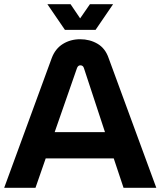

<svg xmlns="http://www.w3.org/2000/svg" viewBox="-20 -900 769 920"><path d="M0 0 228 -622Q245 -667 281.5 -689.5Q318 -712 364 -712Q410 -712 447 -690.5Q484 -669 500 -623L729 0H572L525 -141H199L150 0ZM242 -267H483L382 -574Q378 -587 365 -587Q354 -587 349 -574ZM291 -757 207 -880H318L364 -812L411 -880H522L438 -757Z"/></svg>

Font: MuseoModerno SemiBold
Style: Regular
Weight: 600
Designer: Pablo Cosgaya, Héctor Gatti, Marcela Romero, and the Authors of The MuseoModerno Project.
Foundry: Omnibus-Type Team
Version: Version 1.001